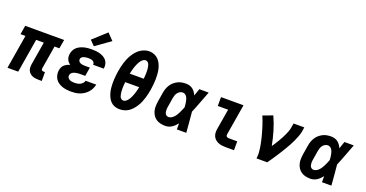

<svg xmlns="http://www.w3.org/2000/svg" viewBox="-35 -1510 4271 2238"><g transform="rotate(20 2100.0 -391.0)"><path d="M453 8Q433 8 413 5.5Q393 3 375 -4.5Q357 -12 343 -24.5Q329 -37 320.5 -54.5Q312 -72 311 -92Q310 -112 313 -132L361 -420H266L196 0H63L133 -420H72L90 -530H573L554 -420H494L446 -132Q445 -126 446 -120Q447 -114 450.5 -110Q454 -106 459.5 -104Q465 -102 471 -102H491V8Z M856 8Q827 8 798 4.5Q769 1 743 -8Q717 -17 694 -32.5Q671 -48 656.5 -71Q642 -94 636.5 -122.5Q631 -151 636 -179Q639 -198 647 -215.5Q655 -233 670 -246Q685 -259 702.5 -268Q720 -277 739 -283Q724 -292 713 -305Q702 -318 695.5 -334Q689 -350 688 -368Q687 -386 690 -405Q694 -427 705.5 -449Q717 -471 736 -487Q755 -503 777.5 -513Q800 -523 823 -528.5Q846 -534 869 -536Q892 -538 915 -538Q941 -538 966.5 -535.5Q992 -533 1016 -526Q1040 -519 1061.5 -507Q1083 -495 1098 -476.5Q1113 -458 1119.5 -433Q1126 -408 1122 -383Q1122 -380 1121.5 -378Q1121 -376 1120 -374H989Q989 -375 989 -375.5Q989 -376 989 -377Q991 -390 984 -401Q977 -412 966 -418Q955 -424 942 -426Q929 -428 915 -428Q906 -428 897 -427.5Q888 -427 878.5 -425.5Q869 -424 860 -421.5Q851 -419 842.5 -414.5Q834 -410 827.5 -402Q821 -394 820 -385Q817 -371 824.5 -359Q832 -347 844 -341Q856 -335 870 -332.5Q884 -330 898 -330H965L947 -221H880Q869 -221 858 -220Q847 -219 836 -217Q825 -215 813.5 -211.5Q802 -208 792 -201.5Q782 -195 775.5 -185Q769 -175 767 -164Q764 -148 772 -134.5Q780 -121 794 -114Q808 -107 823.5 -104.5Q839 -102 856 -102Q873 -102 890.5 -105Q908 -108 924.5 -115.5Q941 -123 954 -137.5Q967 -152 971 -169H1103Q1097 -142 1085 -117Q1073 -92 1054.5 -71Q1036 -50 1012 -34Q988 -18 962 -8.5Q936 1 909 4.5Q882 8 856 8ZM923 -580 864 -640 1029 -790 1106 -710Z M1456 8Q1431 8 1406 1.5Q1381 -5 1361 -19.5Q1341 -34 1327 -54Q1313 -74 1303.5 -97Q1294 -120 1288 -144.5Q1282 -169 1279.5 -194.5Q1277 -220 1276.5 -246Q1276 -272 1277.5 -298Q1279 -324 1282 -350.5Q1285 -377 1289 -403Q1294 -431 1300 -459Q1306 -487 1314.5 -514.5Q1323 -542 1335 -569Q1347 -596 1362.5 -621.5Q1378 -647 1398 -670Q1418 -693 1443 -710Q1468 -727 1496.5 -736.5Q1525 -746 1553 -746Q1586 -746 1615.5 -733.5Q1645 -721 1666 -699.5Q1687 -678 1700.5 -649.5Q1714 -621 1721 -591Q1728 -561 1730.5 -528.5Q1733 -496 1732.5 -463Q1732 -430 1728.5 -397.5Q1725 -365 1720 -332Q1715 -304 1709 -276Q1703 -248 1694.5 -220.5Q1686 -193 1674.5 -166Q1663 -139 1647 -113.5Q1631 -88 1611 -65Q1591 -42 1566.5 -25Q1542 -8 1513 0Q1484 8 1456 8ZM1599 -423Q1601 -438 1602 -453Q1603 -468 1603.5 -483.5Q1604 -499 1604 -514Q1604 -529 1602.5 -543.5Q1601 -558 1598.5 -572.5Q1596 -587 1590.5 -600.5Q1585 -614 1573.5 -623.5Q1562 -633 1547 -633Q1532 -633 1518 -623Q1504 -613 1493.5 -600Q1483 -587 1475.5 -572.5Q1468 -558 1461.5 -543.5Q1455 -529 1450 -514Q1445 -499 1440.5 -483.5Q1436 -468 1432.5 -453Q1429 -438 1426 -423ZM1461 -102Q1477 -102 1491 -112Q1505 -122 1515.5 -135Q1526 -148 1533.5 -162Q1541 -176 1547.5 -191Q1554 -206 1559 -221Q1564 -236 1568.5 -251Q1573 -266 1576.5 -281.5Q1580 -297 1583 -312H1410Q1408 -297 1407 -282Q1406 -267 1405.5 -252Q1405 -237 1405 -221.5Q1405 -206 1406.5 -191.5Q1408 -177 1410.5 -162.5Q1413 -148 1418 -134.5Q1423 -121 1434.5 -111.5Q1446 -102 1461 -102Z M2022 8Q1991 8 1961.5 1.5Q1932 -5 1908.5 -21Q1885 -37 1869 -61.5Q1853 -86 1846 -114Q1839 -142 1840 -173Q1841 -204 1846 -234L1864 -344Q1868 -370 1876.5 -395Q1885 -420 1899.5 -443.5Q1914 -467 1935 -485.5Q1956 -504 1980.5 -516.5Q2005 -529 2031 -533.5Q2057 -538 2083 -538Q2106 -538 2128.5 -531.5Q2151 -525 2168 -511.5Q2185 -498 2198 -479.5Q2211 -461 2219 -441Q2227 -463 2234.5 -485.5Q2242 -508 2250 -530H2366Q2339 -461 2313.5 -392Q2288 -323 2259 -255Q2266 -191 2270.5 -127.5Q2275 -64 2281 0H2164Q2164 -19 2164 -38Q2164 -57 2164 -75Q2150 -58 2134.5 -42.5Q2119 -27 2101 -15.5Q2083 -4 2062.5 2Q2042 8 2022 8ZM2022 -102Q2040 -102 2057.5 -112Q2075 -122 2088.5 -137Q2102 -152 2112 -168.5Q2122 -185 2130.5 -202.5Q2139 -220 2146.5 -237.5Q2154 -255 2161 -273Q2160 -289 2158.5 -305Q2157 -321 2154 -337Q2151 -353 2146.5 -368Q2142 -383 2134 -396.5Q2126 -410 2112.5 -419Q2099 -428 2083 -428Q2065 -428 2048 -418.5Q2031 -409 2020 -394Q2009 -379 2003 -361.5Q1997 -344 1994 -326L1976 -216Q1974 -204 1972.5 -192Q1971 -180 1972 -168Q1973 -156 1975 -144.5Q1977 -133 1983 -123.5Q1989 -114 1999.5 -108Q2010 -102 2022 -102Z M2769 0Q2746 0 2722.5 -3Q2699 -6 2678 -14.5Q2657 -23 2640 -37.5Q2623 -52 2613 -72.5Q2603 -93 2601.5 -116.5Q2600 -140 2604 -164L2647 -420H2519V-530H2798L2734 -146Q2733 -138 2734.5 -130.5Q2736 -123 2741.5 -118.5Q2747 -114 2754.5 -112Q2762 -110 2769 -110H2873V0Z M3152 0Q3157 -33 3155.5 -65.5Q3154 -98 3149 -130Q3144 -162 3137.5 -193Q3131 -224 3123 -255Q3115 -286 3106.5 -316Q3098 -346 3088.5 -376Q3079 -406 3068 -435.5Q3057 -465 3045 -493L3165 -538Q3202 -457 3227.5 -371Q3253 -285 3270 -196Q3285 -218 3299.5 -240.5Q3314 -263 3327.5 -286Q3341 -309 3353.5 -332.5Q3366 -356 3377 -379.5Q3388 -403 3397 -427.5Q3406 -452 3410 -477L3419 -530H3552L3544 -477Q3538 -445 3526 -413.5Q3514 -382 3500 -351Q3486 -320 3469.5 -290Q3453 -260 3435.5 -230.5Q3418 -201 3400 -172Q3382 -143 3363 -114Q3344 -85 3324.5 -56.5Q3305 -28 3285 0Z M3822 8Q3791 8 3761.5 1.5Q3732 -5 3708.5 -21Q3685 -37 3669 -61.5Q3653 -86 3646 -114Q3639 -142 3640 -173Q3641 -204 3646 -234L3664 -344Q3668 -370 3676.5 -395Q3685 -420 3699.5 -443.5Q3714 -467 3735 -485.5Q3756 -504 3780.5 -516.5Q3805 -529 3831 -533.5Q3857 -538 3883 -538Q3906 -538 3928.5 -531.5Q3951 -525 3968 -511.5Q3985 -498 3998 -479.5Q4011 -461 4019 -441Q4027 -463 4034.5 -485.5Q4042 -508 4050 -530H4166Q4139 -461 4113.5 -392Q4088 -323 4059 -255Q4066 -191 4070.5 -127.5Q4075 -64 4081 0H3964Q3964 -19 3964 -38Q3964 -57 3964 -75Q3950 -58 3934.5 -42.5Q3919 -27 3901 -15.5Q3883 -4 3862.5 2Q3842 8 3822 8ZM3822 -102Q3840 -102 3857.5 -112Q3875 -122 3888.5 -137Q3902 -152 3912 -168.5Q3922 -185 3930.5 -202.5Q3939 -220 3946.5 -237.5Q3954 -255 3961 -273Q3960 -289 3958.5 -305Q3957 -321 3954 -337Q3951 -353 3946.5 -368Q3942 -383 3934 -396.5Q3926 -410 3912.5 -419Q3899 -428 3883 -428Q3865 -428 3848 -418.5Q3831 -409 3820 -394Q3809 -379 3803 -361.5Q3797 -344 3794 -326L3776 -216Q3774 -204 3772.5 -192Q3771 -180 3772 -168Q3773 -156 3775 -144.5Q3777 -133 3783 -123.5Q3789 -114 3799.5 -108Q3810 -102 3822 -102Z"/></g></svg>

Font: Iosevka Curly XBdExObl
Style: Regular
Weight: 800
Width: 7
Italic angle: -9°
Monospace: yes
Designer: Belleve Invis
Foundry: Belleve Invis
Version: Version 11.1.0; ttfautohint (v1.8.3)